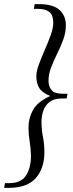

<svg xmlns="http://www.w3.org/2000/svg" viewBox="-68 -760 353 930"><path d="M-48 150 -44 127H-22Q34 127 58 90Q82 53 82 -6Q81 -43 75.5 -76Q70 -109 70 -142Q70 -188 92 -227.5Q114 -267 175 -295Q136 -311 122 -334Q108 -357 108 -391Q108 -415 120.5 -448.5Q133 -482 149 -518.5Q165 -555 177.5 -589.5Q190 -624 190 -650Q190 -686 171.5 -701.5Q153 -717 118 -717H96L100 -740H121Q189 -740 220 -712Q251 -684 251 -637Q251 -603 238.5 -568.5Q226 -534 209 -500Q192 -466 179.5 -433Q167 -400 167 -368Q167 -342 181.5 -324Q196 -306 235 -306H259L255 -283H232Q194 -283 172.5 -266.5Q151 -250 142 -224Q133 -198 133 -169Q133 -134 140 -97.5Q147 -61 147 -22Q147 55 105.5 102.5Q64 150 -27 150Z"/></svg>

Font: Spectral SC SemiBold
Style: Italic
Weight: 600
Italic angle: -10°
Designer: Jean-Baptiste Levee
Foundry: Production Type
Version: Version 2.001